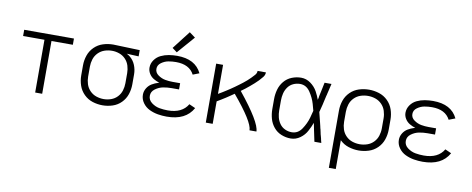

<svg xmlns="http://www.w3.org/2000/svg" viewBox="-77 -1128 4178 1699"><g transform="rotate(10 2012.5 -279.0)"><path d="M256 0V-474H64V-530H511V-474H319V0Z M862 8Q816 8 772 -6Q728 -20 694.5 -53Q661 -86 646 -130Q631 -174 631 -220V-310Q631 -356 646 -400Q661 -444 694.5 -477Q728 -510 772.5 -524Q817 -538 863 -538H864L1102 -530V-474L995 -479Q1010 -471 1023 -461Q1057 -434 1073.5 -393.5Q1090 -353 1090 -310V-220Q1090 -174 1075.5 -130.5Q1061 -87 1028.5 -54Q996 -21 952 -6.5Q908 8 862 8ZM862 -48Q896 -48 928.5 -59.5Q961 -71 984.5 -96Q1008 -121 1018 -153.5Q1028 -186 1028 -220V-310Q1028 -344 1018 -376.5Q1008 -409 984.5 -434Q961 -459 928.5 -470.5Q896 -482 863 -482Q828 -482 795.5 -471Q763 -460 738.5 -435Q714 -410 703.5 -377Q693 -344 693 -310V-220Q693 -186 703.5 -153Q714 -120 738.5 -95Q763 -70 795.5 -59Q828 -48 862 -48Z M1438 8Q1399 8 1359.5 1.5Q1320 -5 1283 -22.5Q1246 -40 1222 -73.5Q1198 -107 1198 -147Q1198 -178 1214.5 -205.5Q1231 -233 1258 -249Q1285 -265 1315 -274L1323 -276Q1296 -284 1270.5 -299Q1245 -314 1229.5 -339.5Q1214 -365 1214 -393Q1214 -431 1236.5 -462.5Q1259 -494 1293 -510Q1327 -526 1363.5 -532Q1400 -538 1437 -538Q1602 -538 1658 -420L1601 -398Q1558 -482 1437 -482Q1403 -482 1369.5 -476Q1336 -470 1306 -448.5Q1276 -427 1276 -393Q1276 -359 1306.5 -337.5Q1337 -316 1370.5 -310Q1404 -304 1438 -304H1505V-248H1438Q1400 -248 1363 -241Q1326 -234 1293 -210Q1260 -186 1260 -148Q1260 -110 1293 -85.5Q1326 -61 1363.5 -54.5Q1401 -48 1438 -48Q1567 -48 1618 -135L1674 -110Q1609 8 1438 8ZM1428 -568 1385 -600 1511 -763 1564 -724Z M1789 0V-530H1851V-269Q1868 -279 1885 -289L1920 -311Q1937 -322 1954.5 -333.5Q1972 -345 1988.5 -357Q2005 -369 2022 -381.5Q2039 -394 2055 -406.5Q2071 -419 2087 -433Q2103 -447 2117 -461.5Q2131 -476 2146 -492.5Q2161 -509 2161 -530H2236Q2236 -506 2220 -486.5Q2204 -467 2188 -450Q2172 -433 2154 -417.5Q2136 -402 2118 -386.5Q2100 -371 2081.5 -357Q2063 -343 2045 -330Q2244 -84 2244 0H2182Q2182 -76 1997 -296Q1981 -285 1965 -274Q1946 -261 1926 -248L1886 -223Q1868 -213 1851 -202V0Z M2552 8Q2509 8 2468 -8.5Q2427 -25 2399 -59Q2371 -93 2359.5 -135Q2348 -177 2348 -220V-310Q2348 -353 2359.5 -395Q2371 -437 2399 -471Q2427 -505 2468 -521.5Q2509 -538 2552 -538Q2598 -538 2637 -510Q2676 -482 2698 -442Q2717 -407 2730 -371L2735 -392L2736 -402L2740 -421L2743 -435L2745 -444L2747 -454L2749 -463L2750 -468L2753 -482L2754 -487L2756 -497L2758 -506L2760 -516L2763 -530H2825Q2819 -507 2814 -483L2812 -474Q2808 -457 2804 -441L2802 -431L2798 -417L2796 -408Q2789 -379 2783 -351L2782 -346L2780 -337Q2771 -302 2762 -267Q2774 -223 2784 -179L2792 -146L2794 -137L2796 -127L2799 -118L2801 -108L2803 -99L2805 -90L2808 -75L2812 -61L2818 -38L2820 -28L2827 0H2765L2764 -5L2762 -14L2760 -24L2758 -33L2756 -43L2754 -52L2753 -57L2751 -67L2749 -76L2747 -86L2745 -95L2742 -110Q2737 -137 2731 -164Q2717 -126 2697 -89Q2676 -48 2637 -20Q2598 8 2552 8ZM2552 -48Q2608 -48 2642 -99Q2676 -150 2691 -203Q2700 -235 2708 -268Q2701 -298 2692 -327Q2677 -380 2642.5 -431Q2608 -482 2552 -482Q2520 -482 2491 -468.5Q2462 -455 2443.5 -429Q2425 -403 2417.5 -372Q2410 -341 2410 -310V-220Q2410 -189 2417.5 -158Q2425 -127 2443.5 -101Q2462 -75 2491 -61.5Q2520 -48 2552 -48Z M2931 205V-310Q2931 -356 2946 -400Q2961 -444 2994.5 -477Q3028 -510 3072.5 -524Q3117 -538 3163 -538Q3208 -538 3252.5 -524Q3297 -510 3330.5 -477Q3364 -444 3379 -400Q3394 -356 3394 -310V-220Q3394 -174 3379 -130Q3364 -86 3330.5 -53Q3297 -20 3252.5 -6Q3208 8 3163 8Q3117 8 3072.5 -6Q3028 -20 2994 -53L2993 -54V205ZM3163 -48Q3197 -48 3229.5 -59Q3262 -70 3286.5 -95Q3311 -120 3321.5 -153Q3332 -186 3332 -220V-310Q3332 -344 3321.5 -377Q3311 -410 3286.5 -435Q3262 -460 3229.5 -471Q3197 -482 3163 -482Q3128 -482 3095.5 -471Q3063 -460 3038.5 -435Q3014 -410 3003.5 -377Q2993 -344 2993 -310V-220Q2993 -186 3003.5 -153Q3014 -120 3038.5 -95Q3063 -70 3095.5 -59Q3128 -48 3163 -48ZM2931 -215V-219Z M3738 8Q3699 8 3659.5 1.5Q3620 -5 3583 -22.5Q3546 -40 3522 -73.5Q3498 -107 3498 -147Q3498 -178 3514.5 -205.5Q3531 -233 3558 -249Q3585 -265 3615 -274L3623 -276Q3596 -284 3570.5 -299Q3545 -314 3529.5 -339.5Q3514 -365 3514 -393Q3514 -431 3536.5 -462.5Q3559 -494 3593 -510Q3627 -526 3663.5 -532Q3700 -538 3737 -538Q3902 -538 3958 -420L3901 -398Q3858 -482 3737 -482Q3703 -482 3669.5 -476Q3636 -470 3606 -448.5Q3576 -427 3576 -393Q3576 -359 3606.5 -337.5Q3637 -316 3670.5 -310Q3704 -304 3738 -304H3805V-248H3738Q3700 -248 3663 -241Q3626 -234 3593 -210Q3560 -186 3560 -148Q3560 -110 3593 -85.5Q3626 -61 3663.5 -54.5Q3701 -48 3738 -48Q3867 -48 3918 -135L3974 -110Q3909 8 3738 8Z"/></g></svg>

Font: Jozsika Light
Style: Regular
Weight: 300
Monospace: yes
Designer: Belleve Invis
Foundry: Belleve Invis
Version: 2.1.0